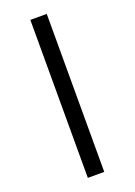

<svg xmlns="http://www.w3.org/2000/svg" viewBox="-173 -808 750 1068"><g transform="rotate(-20 201.5 -274.5)"><path d="M152.8 192.9V-742.2H250V192.9Z"/></g></svg>

Font: Lorenzo Sans Medium
Style: Regular
Weight: 500
Foundry: Intel Corporation
Version: Version 1.00; ttfautohint (v1.5)